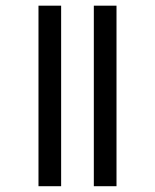

<svg xmlns="http://www.w3.org/2000/svg" viewBox="-20 -643 535 663"><path d="M112.9 0V-623.4H191.1V0ZM304 0V-623.4H382.3V0Z"/></svg>

Font: Playfair 5pt SemiExpanded Light
Style: Regular
Weight: 400
Version: Version 2.203